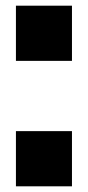

<svg xmlns="http://www.w3.org/2000/svg" viewBox="-20 -655 309 675"><path d="M36 -635H233V-441H36ZM36 -194H233V0H36Z"/></svg>

Font: Notable
Style: Regular
Weight: 400
Designer: Multiple Designers
Foundry: Google, Inc.
Version: Version 1.100